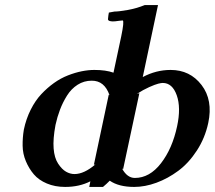

<svg xmlns="http://www.w3.org/2000/svg" viewBox="-20 -718 839 750"><path d="M460.9 -57.1 456.5 -60.1Q476.6 -22.9 506.8 -22.9Q564.5 -22.9 608.9 -80.3Q653.3 -137.7 671.9 -225.1Q687.5 -297.9 670.4 -345.9Q653.3 -394 615.7 -394Q609.9 -394 598.1 -391.1Q586.4 -388.2 562.7 -377.7Q539.1 -367.2 514.6 -351.1L524.4 -354ZM404.8 -348.1 407.7 -346.2Q388.2 -403.3 337.9 -402.8Q308.1 -402.8 283.2 -387Q258.3 -371.1 241.7 -344.5Q225.1 -317.9 214.4 -289.6Q203.6 -261.2 196.8 -230Q186.5 -174.8 189.5 -137.9Q192.4 -101.1 207 -78.9Q221.7 -56.6 237.8 -47.4Q253.9 -38.1 271 -38.1Q308.6 -38.1 353 -76.2L346.7 -74.2ZM405.3 -668.9 427.2 -672.9Q444.3 -672.9 478.8 -679Q513.2 -685.1 545.4 -698.2H597.2L537.6 -417Q589.8 -444.8 646.5 -444.8Q722.2 -444.8 767.3 -386Q812.5 -327.1 793.5 -237.8Q780.8 -178.7 749 -129.9Q717.3 -81.1 676.5 -50.8Q635.7 -20.5 591.1 -4.2Q546.4 12.2 504.4 12.2Q443.8 12.2 408.7 -12.2Q397 0 382.3 12.2H328.6L333 -9.8Q290 12.2 234.4 12.2Q194.8 12.2 163.1 -1.2Q131.3 -14.6 112.3 -36.9Q93.3 -59.1 81.1 -88.1Q68.8 -117.2 68.4 -148.7Q67.9 -180.2 73.2 -211.9Q82 -253.9 100.1 -289.8Q118.2 -325.7 141.4 -350.3Q164.6 -375 190.9 -393.8Q217.3 -412.6 245.6 -423.6Q273.9 -434.6 299.6 -439.7Q325.2 -444.8 348.6 -444.8Q393.6 -444.8 423.3 -434.1L453.6 -576.2Q465.8 -634.8 459.5 -638.2Q454.6 -637.7 444.8 -636.7Q435.1 -635.7 430.2 -634.8Q417.5 -633.3 409.2 -635.7Q400.9 -638.2 401.9 -644Q403.3 -660.2 405.3 -668.9Z"/></svg>

Font: Linux Libertine Slanted
Style: Semibold Slanted
Weight: 600
Designer: Philipp H. Poll
Foundry: Philipp H. Poll
Version: Version 5.1.1